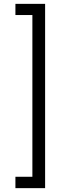

<svg xmlns="http://www.w3.org/2000/svg" viewBox="-20 -831 330 996"><path d="M214 145H60V86H148V-753H60V-811H214Z"/></svg>

Font: DM Sans 24pt Light
Style: Regular
Weight: 300
Designer: Colophon Foundry, Jonny Pinhorn
Foundry: Colophon Foundry
Version: Version 4.004;gftools[0.9.30]